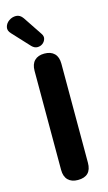

<svg xmlns="http://www.w3.org/2000/svg" viewBox="-159 -1002 597 1058"><g transform="rotate(-15 140.0 -473.0)"><path d="M147 8Q111 8 91 -12Q71 -32 71 -70V-635Q71 -673 91 -693Q111 -713 147 -713Q184 -713 204 -693Q224 -673 224 -635V-70Q224 8 147 8ZM89 -772 0 -868Q-19 -887 -14 -907.5Q-9 -928 9.5 -941Q28 -954 50.5 -953.5Q73 -953 89 -930L161 -822Q172 -806 167.5 -791Q163 -776 150.5 -766.5Q138 -757 121 -757Q104 -757 89 -772Z"/></g></svg>

Font: Chiron GoRound TC
Style: Bold
Weight: 700
Designer: Ryoko NISHIZUKA 西塚涼子 (kana, bopomofo & ideographs); Paul D. Hunt (Latin, Greek & Cyrillic); Sandoll Communications 산돌커뮤니
Foundry: Adobe
Version: Version 1.000;hotconv 1.1.1;makeotfexe 2.6.0